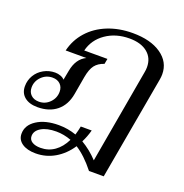

<svg xmlns="http://www.w3.org/2000/svg" viewBox="-165 -700 1044 1089"><g transform="rotate(20 357.0 -155.0)"><path d="M689 -407Q689 -392 686 -375L575 250H486Q429 178 372 142Q335 198 282 229Q229 260 167 260Q115 260 84.5 239Q54 218 54 182Q54 130 105 97Q156 64 237 64Q292 64 343 82Q352 52 356 29H422Q411 70 393 105Q446 136 491 184L591 -385Q594 -400 594 -415Q594 -471 554.5 -503Q515 -535 446 -535Q364 -535 304 -493.5Q244 -452 227 -383H367L361 -351Q325 -339 306.5 -315Q288 -291 279 -241L260 -132Q248 -64 203 -27Q158 10 87 10Q37 10 8.5 -13.5Q-20 -37 -20 -78Q-20 -114 -2 -144Q16 -174 47.5 -191.5Q79 -209 116 -209Q133 -209 149 -203Q165 -197 173 -187L184 -245Q198 -321 253 -347H128Q144 -414 189 -464.5Q234 -515 302 -542.5Q370 -570 453 -570Q561 -570 625 -525.5Q689 -481 689 -407ZM176 -115Q176 -143 158.5 -160Q141 -177 112 -177Q73 -177 45.5 -149.5Q18 -122 18 -84Q18 -56 36 -39Q54 -22 84 -22Q122 -22 149 -49.5Q176 -77 176 -115ZM327 120Q282 103 236 103Q180 103 146 123Q112 143 112 175Q112 197 131 209Q150 221 182 221Q229 221 266 195Q303 169 327 120Z"/></g></svg>

Font: Fahkwang
Style: Italic
Weight: 400
Italic angle: -10°
Version: Version 1.000; ttfautohint (v1.6)